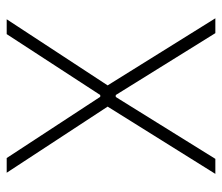

<svg xmlns="http://www.w3.org/2000/svg" viewBox="-66 -614 679 588"><g transform="rotate(-90 274.0 -319.5)"><path d="M36 0 245.5 -335.5V-324.5L39.5 -639H84.5L272 -352.5H277.5L464 -639H509.5L303.5 -324.5V-335.5L512.5 0H467L277.5 -305H271.5L82 0Z"/></g></svg>

Font: Anek Gujarati ExtraLight
Style: Regular
Weight: 250
Version: Version 1.003